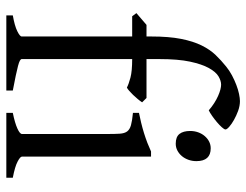

<svg xmlns="http://www.w3.org/2000/svg" viewBox="-108 -690 797 622"><g transform="rotate(90 291.0 -378.5)"><path d="M398.9 -710Q398.9 -706.1 391.8 -698.2Q384.8 -690.4 375 -682.1Q365.2 -673.8 354.7 -666.5Q344.2 -659.2 336.9 -655.8Q325.2 -666 313.2 -673.6Q301.3 -681.2 290.3 -686Q279.3 -690.9 269.8 -693.4Q260.3 -695.8 253.9 -695.8Q241.2 -695.8 226.8 -687.3Q212.4 -678.7 200 -656.2Q187.5 -633.8 179.2 -595.2Q170.9 -556.6 170.9 -496.1V-454.1H296.9L311 -439.9Q306.6 -433.1 300 -425.3Q293.5 -417.5 286.9 -410.6Q280.3 -403.8 273.9 -398.2Q267.6 -392.6 263.2 -390.6Q252 -396.5 231 -402.1Q210 -407.7 170.9 -407.7V-49.8Q170.9 -46.9 176 -43.9Q181.2 -41 193.4 -37.8Q205.6 -34.7 224.9 -30.5Q244.1 -26.4 272.9 -21V0H29.3V-21Q63 -26.9 80.3 -35.4Q97.7 -43.9 97.7 -49.8V-407.7H32.2L22 -421.4L60.1 -454.1H97.7V-469.2Q97.7 -526.9 105.5 -566.2Q113.3 -605.5 126.7 -632.6Q140.1 -659.7 157.7 -678Q175.3 -696.3 194.8 -711.9Q208 -722.7 223.6 -731Q239.3 -739.3 254.6 -745.1Q270 -751 283.9 -753.9Q297.9 -756.8 307.1 -756.8Q322.3 -756.8 338.4 -751Q354.5 -745.1 367.9 -737.5Q381.3 -730 390.1 -722.2Q398.9 -714.4 398.9 -710ZM345.2 0V-21Q378.4 -27.8 396 -35.9Q413.6 -43.9 413.6 -50.8V-327.1Q413.6 -352.1 412.6 -367.4Q411.6 -382.8 405.3 -391.4Q398.9 -399.9 385 -403.8Q371.1 -407.7 345.2 -410.2V-429.7Q360.4 -432.6 377.2 -436.8Q394 -440.9 410.6 -446Q427.2 -451.2 442.4 -457Q457.5 -462.9 470.2 -468.8H486.8V-50.8Q486.8 -44.9 503.2 -36.4Q519.5 -27.8 555.2 -21V0ZM501.5 -615.7Q501.5 -602.1 497.1 -589.8Q492.7 -577.6 485.1 -568.6Q477.5 -559.6 467.3 -554.2Q457 -548.8 444.8 -548.8Q422.9 -548.8 413.3 -561Q403.8 -573.2 403.8 -595.7Q403.8 -609.4 408.2 -621.6Q412.6 -633.8 420.4 -642.8Q428.2 -651.9 438.2 -657Q448.2 -662.1 460 -662.1Q501.5 -662.1 501.5 -615.7Z"/></g></svg>

Font: Noto Serif Devanagari
Style: Bold
Weight: 700
Designer: Monotype Design Team
Foundry: Monotype Imaging Inc.
Version: Version 1.01